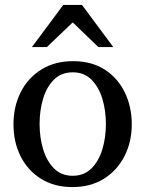

<svg xmlns="http://www.w3.org/2000/svg" viewBox="-20 -740 584 772"><path d="M509.8 -240.2Q509.8 -169.4 480.5 -112.1Q451.2 -54.7 397.7 -21.2Q344.2 12.2 271 12.2Q198.2 12.2 145 -21Q91.8 -54.2 63 -111.3Q34.2 -168.5 34.2 -240.2Q34.2 -311.5 63.2 -369.1Q92.3 -426.8 146.2 -460.4Q200.2 -494.1 273.9 -494.1Q348.6 -494.1 401.4 -460Q454.1 -425.8 481.9 -368.2Q509.8 -310.5 509.8 -240.2ZM405.8 -241.2Q405.8 -295.9 391.4 -343.3Q377 -390.6 347.4 -419.9Q317.9 -449.2 272.9 -449.2Q226.6 -449.2 197 -419.9Q167.5 -390.6 153.3 -343.3Q139.2 -295.9 139.2 -241.2Q139.2 -187 153.6 -139.4Q168 -91.8 197.5 -62.5Q227.1 -33.2 272 -33.2Q317.9 -33.2 347.4 -62.5Q377 -91.8 391.4 -139.2Q405.8 -186.5 405.8 -241.2ZM435.5 -550.8H375.5L272.5 -649.9L168.5 -550.8H108.4L234.4 -720.2H309.6Z"/></svg>

Font: Charis
Style: Regular
Weight: 400
Designer: Walt Agee, Miriam Martin, Annie Olsen, Victor Gaultney, Lorna Priest, Alan Ward, Bob Hallissy, Martin Hosken, Sharon Cor
Foundry: SIL Global
Version: Version 7.000